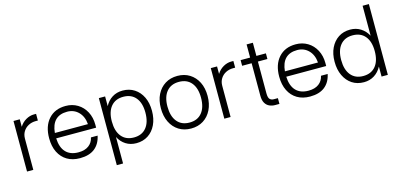

<svg xmlns="http://www.w3.org/2000/svg" viewBox="-74 -1186 3823 1834"><g transform="rotate(-15 1838.0 -268.5)"><path d="M54 -500H116V-426Q141 -466 179.5 -488Q218 -510 258 -510H280V-444H259Q219 -444 186.5 -427Q154 -410 135 -379.5Q116 -349 116 -309V0H54Z M340 -252Q340 -371 402 -440.5Q464 -510 571 -510Q637 -510 689 -478.5Q741 -447 770.5 -391Q800 -335 800 -264V-234H405Q409 -143 453 -96.5Q497 -50 577 -50Q641 -50 679.5 -79Q718 -108 728 -157H794Q777 -77 723 -34.5Q669 8 577 8Q504 8 451 -23.5Q398 -55 369 -113.5Q340 -172 340 -252ZM571 -453Q421 -453 406 -287H733Q727 -363 682.5 -408Q638 -453 571 -453Z M898 -500H960V-404Q986 -454 1031 -482.5Q1076 -511 1135 -511Q1201 -511 1251 -478.5Q1301 -446 1329 -388Q1357 -330 1357 -252Q1357 -174 1329 -115Q1301 -56 1251 -23.5Q1201 9 1135 9Q1076 9 1031 -19.5Q986 -48 960 -99V163H898ZM1292 -252Q1292 -347 1248.5 -399.5Q1205 -452 1126 -452Q1047 -452 1003.5 -399.5Q960 -347 960 -252Q960 -156 1003.5 -103Q1047 -50 1126 -50Q1205 -50 1248.5 -103Q1292 -156 1292 -252Z M1445 -252Q1445 -330 1474 -388Q1503 -446 1555 -478.5Q1607 -511 1676 -511Q1745 -511 1797 -478.5Q1849 -446 1878 -388Q1907 -330 1907 -252Q1907 -174 1878 -115Q1849 -56 1797 -23.5Q1745 9 1676 9Q1607 9 1555 -23.5Q1503 -56 1474 -115Q1445 -174 1445 -252ZM1842 -252Q1842 -347 1798.5 -399.5Q1755 -452 1676 -452Q1597 -452 1553.5 -399.5Q1510 -347 1510 -252Q1510 -156 1553.5 -103Q1597 -50 1676 -50Q1755 -50 1798.5 -103Q1842 -156 1842 -252Z M2005 -500H2067V-426Q2092 -466 2130.5 -488Q2169 -510 2209 -510H2231V-444H2210Q2170 -444 2137.5 -427Q2105 -410 2086 -379.5Q2067 -349 2067 -309V0H2005Z M2550 -57V0H2506Q2478 0 2452 -11.5Q2426 -23 2410 -50Q2394 -77 2394 -123V-444H2300V-500H2394V-630H2456V-500H2550V-444H2456V-131Q2456 -86 2471 -71.5Q2486 -57 2509 -57Z M2615 -252Q2615 -371 2677 -440.5Q2739 -510 2846 -510Q2912 -510 2964 -478.5Q3016 -447 3045.5 -391Q3075 -335 3075 -264V-234H2680Q2684 -143 2728 -96.5Q2772 -50 2852 -50Q2916 -50 2954.5 -79Q2993 -108 3003 -157H3069Q3052 -77 2998 -34.5Q2944 8 2852 8Q2779 8 2726 -23.5Q2673 -55 2644 -113.5Q2615 -172 2615 -252ZM2846 -453Q2696 -453 2681 -287H3008Q3002 -363 2957.5 -408Q2913 -453 2846 -453Z M3622 -700V0H3560V-99Q3533 -48 3488 -19.5Q3443 9 3385 9Q3318 9 3268.5 -23.5Q3219 -56 3191 -115Q3163 -174 3163 -252Q3163 -330 3191 -388Q3219 -446 3268.5 -478.5Q3318 -511 3385 -511Q3443 -511 3488 -482.5Q3533 -454 3560 -404V-700ZM3228 -252Q3228 -156 3271.5 -103Q3315 -50 3393 -50Q3473 -50 3516.5 -103Q3560 -156 3560 -252Q3560 -347 3516.5 -399.5Q3473 -452 3393 -452Q3315 -452 3271.5 -399.5Q3228 -347 3228 -252Z"/></g></svg>

Font: Overused Grotesk Book
Style: Regular
Weight: 350
Version: Version 0.003